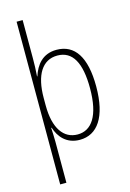

<svg xmlns="http://www.w3.org/2000/svg" viewBox="-145 -829 768 1133"><g transform="rotate(-15 239.0 -263.0)"><path d="M431 -270C431 -449 371 -539 260 -539C174 -539 132 -482 111 -417H109C112 -452 113 -495 113 -526V-760H76V234H114V-16C114 -48 112 -79 111 -102H114C132 -45 175 10 257 10C364 10 431 -82 431 -270ZM393 -269C393 -99 337 -24 253 -24C168 -24 114 -97 114 -239V-284C114 -424 164 -505 256 -505C349 -505 393 -424 393 -269Z"/></g></svg>

Font: Noto Sans Thai Looped Condensed ExtraLight
Style: Regular
Weight: 200
Width: 3
Designer: Sasikarn Vongin, Ben Mitchell
Foundry: The Fontpad Ltd
Version: Version 1.001